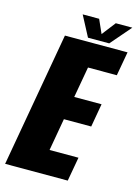

<svg xmlns="http://www.w3.org/2000/svg" viewBox="-156 -863 673 930"><g transform="rotate(15 180.5 -398.0)"><path d="M-35.5 0 83.5 -675H397.5L376 -554.5H231.5L204 -399.5H341L320.5 -282.5H183.5L155 -120.5H300L278.5 0ZM194 -694 140 -796.5H222.5L253 -728L306 -796.5H389L300.5 -694Z"/></g></svg>

Font: Anybody Condensed ExtraBold
Style: Italic
Weight: 800
Width: 3
Italic angle: -10°
Designer: Tyler Finck
Foundry: Etcetera Type Company
Version: Version 1.010; ttfautohint (v1.8.3) -l 8 -r 50 -G 200 -x 14 